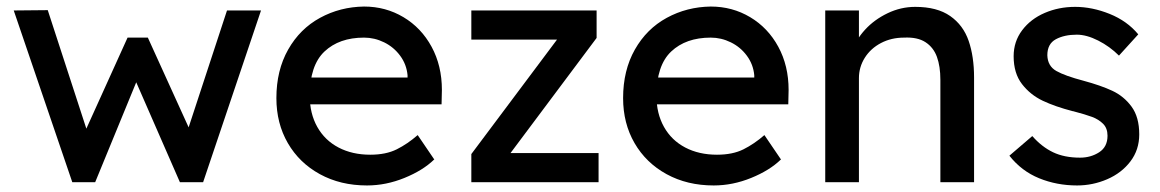

<svg xmlns="http://www.w3.org/2000/svg" viewBox="-20 -557 3545 587"><path d="M601 0H530L384 -334L407 -331L271 0H201L22 -525L126 -526L254 -133L231 -135L370 -442H432L572 -134L545 -132L674 -525H778Z M1307 -69Q1273 -36 1216.5 -13Q1160 10 1102 10Q1021 10 958 -24.5Q895 -59 860 -119.5Q825 -180 825 -257Q825 -342 861 -405.5Q897 -469 958.5 -502.5Q1020 -536 1093 -537Q1159 -537 1213.5 -504.5Q1268 -472 1299.5 -414Q1331 -356 1331 -282L1330 -238H901L878 -320H1241L1226 -303V-327Q1223 -360 1203.5 -386.5Q1184 -413 1154.5 -427.5Q1125 -442 1093 -442Q1017 -442 972 -399.5Q927 -357 927 -264Q927 -210 950 -169Q973 -128 1015 -106Q1057 -84 1112 -84Q1160 -84 1193 -100.5Q1226 -117 1257 -144L1308 -69Z M1810 0H1421V-86L1692 -448V-436H1421V-525H1804V-441L1537 -84L1533 -89H1810Z M2367 -69Q2333 -36 2276.5 -13Q2220 10 2162 10Q2081 10 2018 -24.5Q1955 -59 1920 -119.5Q1885 -180 1885 -257Q1885 -342 1921 -405.5Q1957 -469 2018.5 -502.5Q2080 -536 2153 -537Q2219 -537 2273.5 -504.5Q2328 -472 2359.5 -414Q2391 -356 2391 -282L2390 -238H1961L1938 -320H2301L2286 -303V-327Q2283 -360 2263.5 -386.5Q2244 -413 2214.5 -427.5Q2185 -442 2153 -442Q2077 -442 2032 -399.5Q1987 -357 1987 -264Q1987 -210 2010 -169Q2033 -128 2075 -106Q2117 -84 2172 -84Q2220 -84 2253 -100.5Q2286 -117 2317 -144L2368 -69Z M2958 -320V0H2855V-313Q2855 -354 2844.5 -383Q2834 -412 2809.5 -428Q2785 -444 2744 -442Q2705 -442 2673.5 -425.5Q2642 -409 2624 -380.5Q2606 -352 2606 -318V0H2503V-525H2606V-417L2588 -405Q2597 -436 2625 -466.5Q2653 -497 2693.5 -516.5Q2734 -536 2778 -536Q2845 -536 2885 -508Q2925 -480 2941.5 -432Q2958 -384 2958 -320Z M3272 -451Q3234 -451 3208 -437Q3182 -423 3182 -388Q3183 -355 3209.5 -340Q3236 -325 3293 -310Q3345 -296 3380.5 -279.5Q3416 -263 3439.5 -231Q3463 -199 3463 -146Q3463 -99 3436 -63.5Q3409 -28 3365 -9Q3321 10 3273 10Q3211 10 3157 -12Q3103 -34 3066 -81L3136 -141Q3165 -108 3199.5 -91.5Q3234 -75 3282 -75Q3315 -75 3340.5 -91.5Q3366 -108 3366 -142Q3366 -165 3352.5 -178.5Q3339 -192 3319 -199.5Q3299 -207 3261 -217H3260Q3206 -231 3168 -249Q3130 -267 3104.5 -300Q3079 -333 3079 -385Q3079 -430 3105 -464.5Q3131 -499 3174 -517.5Q3217 -536 3267 -536Q3319 -536 3372.5 -514.5Q3426 -493 3460 -452L3401 -387Q3373 -415 3337.5 -433Q3302 -451 3272 -451Z"/></svg>

Font: Lexend
Style: Regular
Weight: 400
Designer: Thomas Jockin
Foundry: Lexend
Version: Version 1.000